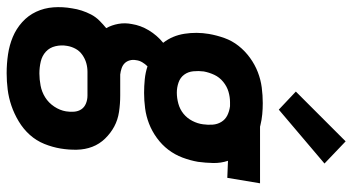

<svg xmlns="http://www.w3.org/2000/svg" viewBox="-278 -556 1034 563"><g transform="rotate(90 238.5 -274.0)"><path d="M171 223Q143 223 116 219Q89 215 65 205Q41 195 21.5 177.5Q2 160 -9 136.5Q-20 113 -22 86Q-24 59 -19 31Q-17 17 -12.5 3Q-8 -11 -1 -24.5Q6 -38 17 -49Q28 -60 39 -69Q30 -85 26.5 -104.5Q23 -124 27 -144Q31 -170 45.5 -194Q60 -218 82 -236Q61 -263 55.5 -298.5Q50 -334 56 -370Q60 -393 68 -415.5Q76 -438 91 -457Q106 -476 126 -490.5Q146 -505 168 -513.5Q190 -522 213 -525Q236 -528 259 -528Q275 -528 291.5 -526.5Q308 -525 324 -521L328 -520H494L478 -424L428 -426Q435 -405 434.5 -382.5Q434 -360 431 -338Q427 -315 418.5 -292.5Q410 -270 395.5 -251Q381 -232 361 -217.5Q341 -203 319 -194.5Q297 -186 274 -183Q251 -180 229 -180Q209 -180 189 -182Q169 -184 151 -190Q144 -183 139 -174.5Q134 -166 133 -157Q131 -147 133.5 -138Q136 -129 142 -123Q148 -117 157 -114Q166 -111 175 -110H237Q261 -110 284.5 -106.5Q308 -103 327.5 -92.5Q347 -82 363 -65.5Q379 -49 387 -28Q395 -7 395.5 17Q396 41 392 65Q388 89 378.5 112.5Q369 136 352 155Q335 174 312.5 187.5Q290 201 266.5 209Q243 217 219 220Q195 223 171 223ZM228 -276Q244 -276 260.5 -280.5Q277 -285 290 -295.5Q303 -306 311 -321.5Q319 -337 321 -353Q323 -367 322 -381Q321 -395 314 -406.5Q307 -418 295 -424Q283 -430 268 -432H256Q241 -432 225.5 -427.5Q210 -423 196.5 -412Q183 -401 176 -386Q169 -371 166 -355Q164 -340 165.5 -324.5Q167 -309 175.5 -297.5Q184 -286 198.5 -281Q213 -276 228 -276ZM172 127Q189 127 207.5 123.5Q226 120 242 110Q258 100 269 83.5Q280 67 283 49Q285 37 284 25Q283 13 277 4Q271 -5 260 -9.5Q249 -14 237 -14H167Q154 -14 141.5 -10.5Q129 -7 117.5 1Q106 9 99.5 21Q93 33 91 46Q88 63 92 80Q96 97 108 108Q120 119 137 123Q154 127 172 127ZM278 -575 225 -625 371 -771 436 -709Z"/></g></svg>

Font: Iosevka SS18
Style: Bold Italic
Weight: 700
Italic angle: -9°
Monospace: yes
Designer: Belleve Invis
Foundry: Belleve Invis
Version: Version 25.1.1; ttfautohint (v1.8.4)